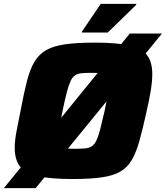

<svg xmlns="http://www.w3.org/2000/svg" viewBox="-35 -916 856 991"><path d="M-15 55 635 -743H801L149 55ZM340 8Q225 8 160 -7Q95 -22 68 -57Q41 -92 41 -153Q41 -191 50.5 -240Q60 -289 73 -354Q89 -439 104.5 -499Q120 -559 143 -597.5Q166 -636 204 -657.5Q242 -679 302.5 -687.5Q363 -696 455 -696Q569 -696 633.5 -681Q698 -666 724.5 -630.5Q751 -595 751 -534Q751 -496 743 -447Q735 -398 720 -334Q701 -247 684 -187Q667 -127 644.5 -89Q622 -51 585.5 -30Q549 -9 489.5 -0.5Q430 8 340 8ZM353 -148Q384 -148 405 -150Q426 -152 439.5 -161.5Q453 -171 463 -192Q473 -213 482.5 -250Q492 -287 505 -344Q516 -397 522 -432.5Q528 -468 528 -490Q528 -515 519 -525.5Q510 -536 490.5 -538Q471 -540 438 -540Q406 -540 385.5 -538Q365 -536 351.5 -526.5Q338 -517 328.5 -496Q319 -475 309.5 -438.5Q300 -402 288 -344Q281 -308 275 -280Q269 -252 265.5 -231.5Q262 -211 262 -196Q262 -173 271.5 -162.5Q281 -152 301 -150Q321 -148 353 -148ZM388 -748V-753L485 -896H668V-891L521 -748Z"/></svg>

Font: Saira SemiExpanded ExtraBold
Style: Italic
Weight: 800
Width: 6
Italic angle: -12°
Designer: Hector Gatti with collaboration of the Omnibus-Type team
Foundry: Omnibus-Type
Version: Version 1.101